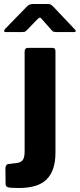

<svg xmlns="http://www.w3.org/2000/svg" viewBox="-67 -769 398 959"><path d="M210 -6Q210 82 167 126Q124 170 28 170Q-15 170 -27 166.5Q-39 163 -39 150L-40 71Q-40 64 -36 57.5Q-32 51 -24 50L18 45Q36 43 46 31Q56 19 56 -12V-511Q56 -530 73 -530H195Q210 -530 210 -513V-6ZM192 -617 146 -669Q137 -681 132.5 -681Q128 -681 116 -669L66 -617Q59 -611 55.5 -610Q52 -609 43 -609H-38Q-46 -609 -46.5 -613.5Q-47 -618 -41 -625L67 -736Q74 -743 81 -746Q88 -749 100 -749H172Q182 -749 187.5 -745.5Q193 -742 197 -738L304 -625Q320 -609 302 -609H216Q208 -609 202.5 -610Q197 -611 192 -617Z"/></svg>

Font: Libre Franklin Thin
Style: Bold
Weight: 700
Version: Version 3.000